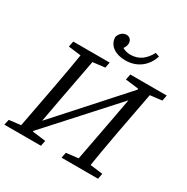

<svg xmlns="http://www.w3.org/2000/svg" viewBox="-195 -1042 1180 1209"><g transform="rotate(30 395.0 -437.5)"><path d="M-2 0H264L272 -40L152 -55H134L7 -40L-2 0ZM82 0H166L223 -310L291 -670H204C188 -567 169 -463 150 -360L82 0ZM104 -629 225 -614H244L369 -629L377 -670H112L104 -629ZM414 0H679L687 -40L568 -55H549L422 -40L414 0ZM500 0H587C603 -103 621 -207 640 -310L708 -670H625L568 -360L500 0ZM519 -629 641 -614H660L784 -629L792 -670H527L519 -629ZM135 -12 394 -298 652 -583H661L659 -660L402 -374L145 -88H133L135 -12ZM454 -731C534 -731 600 -775 627 -858L598 -868C568 -812 527 -778 464 -778C426 -778 391 -795 364 -831L371 -765C401 -780 421 -807 421 -834C421 -862 401 -875 383 -875C351 -875 333 -849 327 -828C327 -766 383 -731 454 -731Z"/></g></svg>

Font: Source Serif 4 Variable
Style: Italic
Weight: 400
Italic angle: -12°
Designer: Frank Grießhammer
Foundry: Adobe Systems Incorporated
Version: Version 4.004;hotconv 1.0.116;makeotfexe 2.5.65601